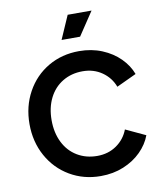

<svg xmlns="http://www.w3.org/2000/svg" viewBox="-104 -1069 982 1164"><g transform="rotate(-10 387.0 -487.0)"><path d="M50 -373Q50 -482 98.5 -570Q147 -658 231.5 -707.5Q316 -757 422 -757Q499 -757 563 -730.5Q627 -704 671.5 -659.5Q716 -615 736 -561L614 -504Q592 -562 541 -597.5Q490 -633 422 -633Q353 -633 299 -600.5Q245 -568 215.5 -509Q186 -450 186 -373Q186 -296 215.5 -236.5Q245 -177 299 -144.5Q353 -112 422 -112Q490 -112 541 -147.5Q592 -183 614 -241L736 -184Q716 -130 671.5 -85.5Q627 -41 563 -14.5Q499 12 422 12Q317 12 232 -38Q147 -88 98.5 -176Q50 -264 50 -373ZM393 -986H540L444 -842H330Z"/></g></svg>

Font: Evergrow Sans
Style: Bold
Weight: 700
Foundry: 10Web
Version: Version 1.000